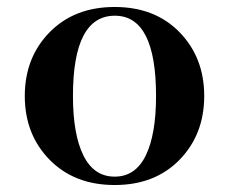

<svg xmlns="http://www.w3.org/2000/svg" viewBox="-20 -519 656 550"><path d="M565 -244Q565 -134 494.5 -61.5Q424 11 308.5 11Q193 11 122 -61.5Q51 -134 51 -244Q51 -354 122 -426.5Q193 -499 308.5 -499Q424 -499 494.5 -426.5Q565 -354 565 -244ZM427 -244Q427 -474 309 -474Q189 -474 189 -244Q189 -134 219 -73.5Q249 -13 308.5 -13Q368 -13 397.5 -73.5Q427 -134 427 -244Z"/></svg>

Font: Rufina
Style: Bold
Weight: 700
Designer: Martin Sommaruga
Foundry: Martin Sommaruga
Version: Version 1.001